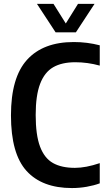

<svg xmlns="http://www.w3.org/2000/svg" viewBox="-20 -968 552 998"><path d="M37 -368.5Q37 -565.5 120.8 -657.5Q204.5 -749.5 363.5 -749.5Q433 -749.5 498.5 -732.5V-627Q435 -644.5 371.5 -644.5Q301.5 -644.5 256.5 -618.5Q211.5 -592.5 188.5 -532.2Q165.5 -472 165.5 -370.5Q165.5 -266 188.2 -205.8Q211 -145.5 255.5 -120.5Q300 -95.5 369.5 -95.5Q426 -95.5 498.5 -120V-15Q469 -4 430.8 2.8Q392.5 9.5 354 9.5Q199 9.5 118 -79.5Q37 -168.5 37 -368.5ZM385.5 -948H471.5L374.5 -800H269L172 -948H258L322 -846Z"/></svg>

Font: Encode Sans Condensed SemiBold
Style: Regular
Weight: 600
Width: 3
Designer: Multiple Designers
Foundry: Impallari Type
Version: Version 2.000